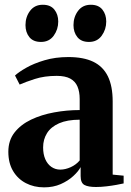

<svg xmlns="http://www.w3.org/2000/svg" viewBox="-20 -776 552 806"><path d="M165 10.5Q122.5 10.5 88.5 -7.2Q54.5 -25 34.8 -58.2Q15 -91.5 15 -139Q15 -186.5 41 -219.8Q67 -253 110.5 -273.8Q154 -294.5 207.2 -304.2Q260.5 -314 314.5 -314V-360Q314.5 -391 305.2 -412.8Q296 -434.5 275 -446Q254 -457.5 218 -457.5Q166.5 -457.5 126.2 -444.5Q86 -431.5 62.5 -421L43 -459Q58.5 -473.5 90 -491.5Q121.5 -509.5 166.8 -523Q212 -536.5 267 -536.5Q330.5 -536.5 371.5 -516.8Q412.5 -497 432.8 -455.8Q453 -414.5 453 -350V-43L499 -38.5V-6Q488 -3.5 469 0Q450 3.5 427.2 6.2Q404.5 9 383 9Q350.5 9 334.5 0.5Q318.5 -8 318.5 -37V-74.5Q309 -56.5 287.5 -36.8Q266 -17 235 -3.2Q204 10.5 165 10.5ZM233 -64Q254 -64 276.8 -74.2Q299.5 -84.5 314.5 -102.5V-273.5Q262.5 -273.5 228.2 -258.5Q194 -243.5 177.5 -217.2Q161 -191 161 -157Q161 -128.5 170.2 -107.5Q179.5 -86.5 196 -75.2Q212.5 -64 233 -64ZM151.5 -600Q119.5 -600 103.2 -620.2Q87 -640.5 87 -670.5Q87 -705 106.2 -730.5Q125.5 -756 159 -756H160Q192 -756 208.2 -735.8Q224.5 -715.5 224.5 -685.5Q224.5 -652.5 205.5 -626.2Q186.5 -600 152.5 -600ZM353 -600Q321 -600 304.8 -620.2Q288.5 -640.5 288.5 -670.5Q288.5 -705 307.8 -730.5Q327 -756 361 -756H361.5Q393.5 -756 409.8 -735.8Q426 -715.5 426 -685.5Q426 -652.5 407 -626.2Q388 -600 354 -600Z"/></svg>

Font: Merriweather 96pt
Style: Bold
Weight: 700
Version: Version 2.100